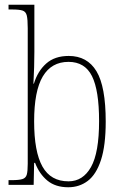

<svg xmlns="http://www.w3.org/2000/svg" viewBox="-20 -780 518 810"><path d="M268 10Q214 10 180 -18Q146 -46 128 -93H124L122 0H16V-20H29Q60 -20 74.5 -24.5Q89 -29 93 -43.5Q97 -58 97 -89V-661Q97 -698 93 -714.5Q89 -731 75 -735.5Q61 -740 31 -740H16V-760H125V-561Q125 -534 124 -496.5Q123 -459 121 -427H123Q139 -480 175 -512Q211 -544 270 -544Q348 -544 387 -479.5Q426 -415 426 -267Q426 -166 406 -105Q386 -44 350.5 -17Q315 10 268 10ZM269 -15Q330 -15 364 -75.5Q398 -136 398 -269Q398 -399 368 -459Q338 -519 269 -519Q197 -519 160.5 -457.5Q124 -396 124 -268Q124 -140 159 -77.5Q194 -15 269 -15Z"/></svg>

Font: Noto Serif Thai Condensed Thin
Style: Regular
Weight: 100
Width: 3
Designer: Monotype Design Team
Foundry: Monotype Imaging Inc.
Version: Version 2.001; ttfautohint (v1.8.4.7-5d5b)